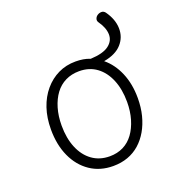

<svg xmlns="http://www.w3.org/2000/svg" viewBox="-131 -806 851 929"><g transform="rotate(-20 294.5 -341.0)"><path d="M295 19Q227 19 176.5 -15.5Q126 -50 98.5 -110.5Q71 -171 71 -250Q71 -310 87.5 -359Q104 -408 134.5 -444Q165 -480 205.5 -499.5Q246 -519 295 -519Q315 -519 333.5 -516Q352 -513 369 -506Q434 -509 463.5 -531.5Q493 -554 492 -588Q491 -622 464 -660Q458 -669 461.5 -679Q465 -689 474.5 -695Q484 -701 495 -701Q506 -701 514 -691Q547 -645 548 -598.5Q549 -552 518.5 -518Q488 -484 426 -473Q469 -438 493.5 -380.5Q518 -323 518 -250Q518 -202 507.5 -161Q497 -120 478 -87Q459 -54 432 -30Q405 -6 370.5 6.5Q336 19 295 19ZM295 -31Q334 -31 365 -46.5Q396 -62 417.5 -91.5Q439 -121 451 -161.5Q463 -202 463 -250Q463 -315 442.5 -364.5Q422 -414 384.5 -441.5Q347 -469 295 -469Q256 -469 224.5 -453.5Q193 -438 171.5 -409Q150 -380 138 -339.5Q126 -299 126 -250Q126 -185 146.5 -135.5Q167 -86 205 -58.5Q243 -31 295 -31Z"/></g></svg>

Font: Playwrite CL ExtraLight
Style: Regular
Weight: 200
Designer: Veronika Burian, José Scaglione
Foundry: TypeTogether
Version: Version 1.002